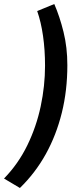

<svg xmlns="http://www.w3.org/2000/svg" viewBox="-53 -753 404 955"><path d="M46 182 -33 135Q38 62 83 -30.5Q128 -123 149.5 -224.5Q171 -326 171 -426Q171 -505 161 -574.5Q151 -644 132 -698L217 -733Q244 -671 263 -594Q282 -517 282 -429Q282 -303 254.5 -192Q227 -81 175 13Q123 107 46 182Z"/></svg>

Font: Source Sans 3
Style: Bold Italic
Weight: 700
Italic angle: -11°
Designer: Paul D. Hunt
Foundry: Adobe
Version: Version 3.052;hotconv 1.1.0;makeotfexe 2.6.0